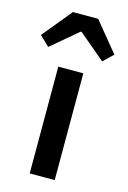

<svg xmlns="http://www.w3.org/2000/svg" viewBox="-153 -798 568 853"><g transform="rotate(15 131.0 -371.0)"><path d="M73 0V-491H188V0ZM-38 -607 73 -742H189L300 -607L255 -564L133 -667H129L7 -564Z"/></g></svg>

Font: Giro Sans Semibold
Style: Regular
Weight: 600
Designer: Paul D. Hunt
Foundry: Adobe Systems Incorporated
Version: Version 1.000;PS 1.0;hotconv 1.0.88;makeotf.lib2.5.647800